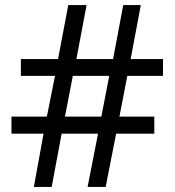

<svg xmlns="http://www.w3.org/2000/svg" viewBox="-20 -734 686 754"><path d="M480 -436 449 -276H586V-209H436L395 0H324L365 -209H222L183 0H113L151 -209H25V-276H164L196 -436H62V-502H208L248 -714H320L280 -502H424L464 -714H533L493 -502H620V-436ZM235 -276H378L409 -436H266Z"/></svg>

Font: Noto Sans Symbols
Style: Regular
Weight: 400
Designer: Monotype Design Team
Foundry: Monotype Imaging Inc.
Version: Version 2.002